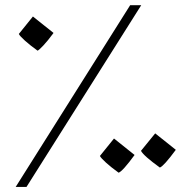

<svg xmlns="http://www.w3.org/2000/svg" viewBox="-20 -712 760 746"><path d="M41 14.2 485.8 -691.9H528.8L83 14.2ZM440.9 -41Q411.1 -62.5 391.6 -80.3Q372.1 -98.1 368.2 -106L422.9 -173.8L502.9 -109.9Q456.5 -46.4 440.9 -41ZM126 -515.1Q96.2 -536.6 76.7 -554.2Q57.1 -571.8 53.2 -580.1L107.9 -647.9L188 -584Q165 -552.7 148.4 -535.2Q131.8 -517.6 126 -515.1ZM601.1 -61Q537.6 -106.9 527.8 -126L583 -193.8L663.1 -129.9Q616.2 -66.4 601.1 -61Z"/></svg>

Font: Harmattan Medium
Style: Regular
Weight: 500
Designer: George W. Nuss III and SIL International
Foundry: SIL International
Version: Version 4.000